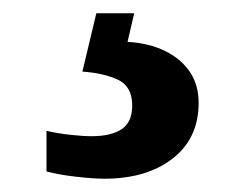

<svg xmlns="http://www.w3.org/2000/svg" viewBox="-20 -29 373 289"><path d="M137 240Q121 240 94.5 237Q68 234 50 229V168Q68 172 86.5 174Q105 176 118 176Q147 176 163 165.5Q179 155 179 130Q179 101 157.5 91Q136 81 104 78.8L125 -9H182L172 34Q205 36 229 48Q253 60 266 79.5Q279 99 279 126Q279 179 240 209.5Q201 240 137 240Z"/></svg>

Font: Noto Serif Tamil
Style: Regular
Weight: 400
Designer: Indian Type Foundry, Tom Grace, and the Monotype Design Team
Foundry: Monotype Imaging Inc.
Version: Version 2.003